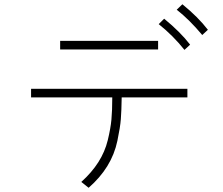

<svg xmlns="http://www.w3.org/2000/svg" viewBox="-20 -848 1040 896"><path d="M260.7 -617.2V-657.2H717.8V-617.2ZM125 -393.6V-433.6H854.5V-393.6H547.9Q546.9 -330.1 543.9 -292Q541 -253.9 527.8 -190.9Q514.6 -127.9 481 -73.2Q447.3 -18.6 393.6 28.3L359.4 1Q408.2 -43 439 -91.3Q469.7 -139.6 482.9 -193.8Q496.1 -248 500 -290Q503.9 -332 503.9 -393.6ZM804.7 -802.7 831.1 -828.1Q904.3 -768.6 950.2 -709L923.8 -684.6Q864.3 -755.9 804.7 -802.7ZM720.7 -735.4 746.1 -760.7Q822.3 -698.2 867.2 -639.6L840.8 -615.2Q788.1 -681.6 720.7 -735.4Z"/></svg>

Font: Gothic A1 ExtraLight
Style: Regular
Weight: 275
Designer: HanYang I&C Co.,Ltd.
Foundry: HanYang I&C Co.,Ltd.
Version: Version 2.50